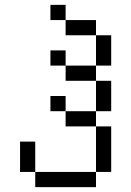

<svg xmlns="http://www.w3.org/2000/svg" viewBox="-20 -770 540 790"><path d="M125 -62.5V0H375V-62.5ZM125 -62.5Q125 -62.5 125 -187.5H62.5Q62.5 -187.5 62.5 -62.5ZM375 -62.5H437.5V-250H375ZM375 -250V-312.5H250V-250ZM250 -312.5V-375H187.5V-312.5ZM375 -312.5H437.5Q437.5 -312.5 437.5 -437.5H375Q375 -437.5 375 -312.5ZM375 -437.5V-500H250V-437.5ZM250 -500V-562.5H187.5V-500ZM375 -500H437.5Q437.5 -500 437.5 -625H375Q375 -625 375 -500ZM375 -625V-687.5H250V-625ZM250 -687.5V-750H187.5V-687.5Z"/></svg>

Font: BFUnifontExMono
Style: Regular
Weight: 500
Version: Version 15.0.06